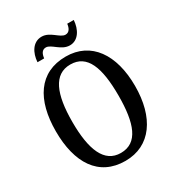

<svg xmlns="http://www.w3.org/2000/svg" viewBox="-212 -1034 1078 1173"><g transform="rotate(-30 327.0 -447.0)"><path d="M386 -771C446 -771 479 -830 483 -894H437C434 -867 423 -841 395 -841C357 -841 321 -904 261 -904C199 -904 166 -845 162 -781H209C212 -808 222 -834 251 -834C289 -834 325 -771 386 -771ZM327 10C506 10 606 -137 606 -358C606 -580 506 -725 328 -725C139 -725 48 -580 48 -359C48 -137 139 10 327 10ZM327 -46C211 -46 164 -162 164 -358C164 -555 211 -669 328 -669C447 -669 489 -555 489 -358C489 -162 447 -46 327 -46Z"/></g></svg>

Font: Noto Serif Sinhala Condensed Medium
Style: Regular
Weight: 500
Width: 3
Designer: Jelle Bosma - Monotype Design Team
Foundry: Monotype Imaging Inc.
Version: Version 2.007